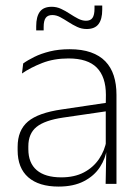

<svg xmlns="http://www.w3.org/2000/svg" viewBox="-20 -678 518 708"><path d="M369.5 0 372 -125 370 -131.5V-290L370.5 -328Q370.5 -394.5 337 -428.5Q303.5 -462.5 232.5 -462.5Q178.5 -462.5 135.2 -445.5Q92 -428.5 61 -407L65.5 -444Q82 -456 106.8 -468.2Q131.5 -480.5 164 -488.5Q196.5 -496.5 237 -496.5Q282 -496.5 314.8 -485Q347.5 -473.5 368.5 -451.8Q389.5 -430 399.5 -399Q409.5 -368 409.5 -328.5V0ZM196 10Q123.5 10 84.2 -24.2Q45 -58.5 45 -124V-136.5Q45 -197.5 83 -229.8Q121 -262 208 -274.5L379.5 -300L381.5 -269L213.5 -244.5Q145 -234.5 114.8 -210Q84.5 -185.5 84.5 -138.5V-128Q84.5 -77 115.5 -50.5Q146.5 -24 206 -24Q254.5 -24 289.2 -42.2Q324 -60.5 345.2 -91.8Q366.5 -123 373 -162L383.5 -131H374.5Q369.5 -94 348.5 -61.8Q327.5 -29.5 289.5 -9.8Q251.5 10 196 10ZM299.5 -571Q281 -571 264.5 -578.8Q248 -586.5 232.2 -596.8Q216.5 -607 202 -614.8Q187.5 -622.5 173 -622.5Q156 -622.5 148.5 -612Q141 -601.5 141 -578.5V-566H113.5V-581.5Q113.5 -616.5 127 -634.8Q140.5 -653 171 -653Q189 -653 205.5 -645.2Q222 -637.5 237.5 -627.2Q253 -617 268 -609.2Q283 -601.5 297 -601.5Q314 -601.5 321.2 -612.2Q328.5 -623 328.5 -646V-657.5H357V-642.5Q357 -607 343.2 -589Q329.5 -571 299.5 -571Z"/></svg>

Font: Anek Tamil ExtraLight
Style: Regular
Weight: 250
Version: Version 1.003